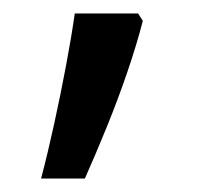

<svg xmlns="http://www.w3.org/2000/svg" viewBox="-20 -136 308 285"><path d="M192 -105Q183 -70 169 -29Q155 12 138.5 52.5Q122 93 106 129H41Q51 91 60.5 47.5Q70 4 78 -38.5Q86 -81 91 -116H185Z"/></svg>

Font: uguzrati15
Style: Book
Weight: 400
Designer: Jelle Bosma - Monotype Design Team, Universal Thirst
Foundry: Monotype Imaging Inc.
Version: Version 2.106